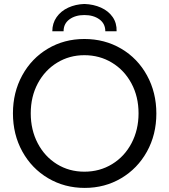

<svg xmlns="http://www.w3.org/2000/svg" viewBox="-20 -920 836 948"><path d="M43.9 -360.4Q43.9 -463.9 89.8 -547.9Q135.7 -631.8 216.3 -679.7Q296.9 -727.5 396.5 -727.5Q497.1 -727.5 578.4 -679.7Q659.7 -631.8 705.8 -547.6Q752 -463.4 752 -359.4Q752 -255.4 705.6 -171.6Q659.2 -87.9 578.4 -40Q497.6 7.8 398.4 7.8Q298.8 7.8 217.8 -40Q136.7 -87.9 90.3 -171.9Q43.9 -255.9 43.9 -360.4ZM664.1 -360.4Q664.1 -442.9 628.9 -508.3Q593.8 -573.7 532.7 -610.6Q471.7 -647.5 396.5 -647.5Q322.8 -647.5 262.2 -610.6Q201.7 -573.7 166.7 -508.3Q131.8 -442.9 131.8 -360.4Q131.8 -278.3 166.3 -212.6Q200.7 -147 261 -109.6Q321.3 -72.3 396.5 -72.3Q472.7 -72.3 533.9 -109.9Q595.2 -147.5 629.6 -213.4Q664.1 -279.3 664.1 -360.4ZM555.7 -765.6H500Q500 -803.2 470.7 -824.5Q441.4 -845.7 396.5 -845.7Q352.1 -845.7 323 -824.5Q293.9 -803.2 293.9 -765.6H238.3Q238.3 -805.2 259.5 -835.4Q280.8 -865.7 316.9 -882.3Q353 -898.9 396.5 -900.4Q441.9 -898.9 478.8 -882.3Q515.6 -865.7 536.4 -835.7Q557.1 -805.7 555.7 -765.6Z"/></svg>

Font: Reddit Sans Vanilla
Style: Regular
Weight: 400
Designer: Stephen Hutchings
Foundry: Reddit
Version: Version 1.013